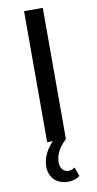

<svg xmlns="http://www.w3.org/2000/svg" viewBox="-101 -743 512 1010"><g transform="rotate(-10 155.0 -238.0)"><path d="M224 156C213 164 202 168 190 168C166 168 146 149 146 116C146 85 156 47 205 0V-700H105V0H135C95 42 78 85 78 127C78 185 118 224 178 224C203 224 226 217 241 204Z"/></g></svg>

Font: AWKNG-Font Medium
Style: Regular
Weight: 500
Designer: Awakening Church
Foundry: Awakening Church
Version: Version 1.700;PS 001.700;hotconv 1.0.88;makeotf.lib2.5.64775